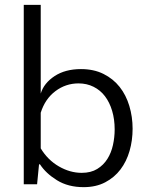

<svg xmlns="http://www.w3.org/2000/svg" viewBox="-20 -760 615 792"><path d="M325 12Q261 12 215 -16.5Q169 -45 145 -82H141L133 0H78V-740H148V-374Q161 -417 205 -446Q249 -475 314 -475Q367 -475 407 -455Q447 -435 473.5 -401.5Q500 -368 513.5 -323Q527 -278 527 -229Q527 -181 514.5 -137.5Q502 -94 477 -61Q452 -28 414 -8Q376 12 325 12ZM317 -47Q355 -47 381 -63Q407 -79 423 -104.5Q439 -130 446 -162Q453 -194 453 -226Q453 -268 442.5 -303Q432 -338 413 -363Q394 -388 366 -402Q338 -416 304 -416Q251 -416 208.5 -384Q166 -352 148 -295V-148Q177 -100 223 -73.5Q269 -47 317 -47Z"/></svg>

Font: Quattrocento Sans
Style: Regular
Weight: 400
Designer: Pablo Impallari
Foundry: Pablo Impallari, Igino Marini, Brenda Gallo
Version: Version 2.000